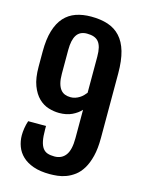

<svg xmlns="http://www.w3.org/2000/svg" viewBox="-126 -917 758 1000"><g transform="rotate(15 253.5 -416.5)"><path d="M451.2 -243.7V-591.3C451.2 -637.9 446.5 -677.1 437.3 -709C428 -740.9 414.3 -766.6 396.2 -786.1C378.2 -805.7 356 -819.7 329.8 -828.4C303.6 -837 273.4 -841.3 239.3 -841.3C209 -841.3 181.7 -837.1 157.5 -828.6C133.2 -820.1 112.5 -806.4 95.2 -787.4C78 -768.3 64.7 -743.4 55.4 -712.6C46.1 -681.9 41.5 -644.4 41.5 -600.1V-519C41.5 -477.7 46.5 -443.8 56.6 -417.2C66.7 -390.7 79.8 -369.7 95.7 -354.2C111.7 -338.8 129.4 -328 148.9 -322C168.5 -316 187.7 -313 206.5 -313C232.9 -313 255.9 -317.6 275.4 -326.9C294.9 -336.2 310.9 -347.7 323.2 -361.3V-208C323.2 -166 316.2 -135.5 302 -116.5C287.8 -97.4 267.7 -87.9 241.7 -87.9C227.4 -87.9 215 -89.6 204.6 -93C194.2 -96.4 185.5 -102.8 178.7 -112.1C171.9 -121.3 166.8 -134 163.6 -149.9C160.3 -165.9 158.7 -186.5 158.7 -211.9V-230H62.5C57.9 -216.3 54.6 -202.6 52.5 -189C50.4 -175.3 49.3 -162.8 49.3 -151.4C49.3 -130.2 52.9 -110 60.1 -90.8C67.2 -71.6 78.5 -54.8 93.8 -40.3C109 -25.8 128.9 -14.2 153.3 -5.6C177.7 3 207.2 7.3 241.7 7.3C254.4 7.3 268.3 6.5 283.4 4.9C298.6 3.3 314 -0.5 329.6 -6.3C345.2 -12.2 360.3 -20.6 374.8 -31.5C389.2 -42.4 402.2 -57.2 413.6 -75.9C425 -94.6 434.1 -117.7 440.9 -145C447.8 -172.4 451.2 -205.2 451.2 -243.7ZM323.2 -647.5V-453.1C319 -447.6 314.1 -442.1 308.6 -436.5C303.1 -431 296.9 -426.1 290 -421.9C283.2 -417.6 275.8 -414.2 267.8 -411.6C259.8 -409 251.5 -407.7 242.7 -407.7C231.3 -407.7 221 -409.5 211.9 -413.1C202.8 -416.7 195 -422.6 188.5 -430.9C182 -439.2 176.9 -450.2 173.3 -463.9C169.8 -477.5 168 -494.5 168 -514.6V-642.6C168 -678.4 173.8 -705.2 185.5 -723.1C197.3 -741 215.7 -750 240.7 -750C255 -750 267.4 -748.2 277.8 -744.6C288.2 -741 296.8 -735.3 303.5 -727.3C310.1 -719.3 315.1 -708.7 318.4 -695.6C321.6 -682.4 323.2 -666.3 323.2 -647.5Z"/></g></svg>

Font: Fjalla One
Style: Regular
Weight: 400
Designer: Irina Smirnova
Foundry: Irina Smirnova
Version: Version 1.001